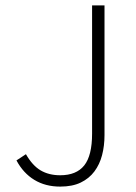

<svg xmlns="http://www.w3.org/2000/svg" viewBox="-20 -679 502 711"><path d="M203 12Q148 12 107 -13Q66 -38 41 -85L76 -108Q100 -66 130.5 -48Q161 -30 203 -30Q263 -30 292 -66.5Q321 -103 321 -184V-659H367V-179Q367 -139 358 -104.5Q349 -70 329.5 -44Q310 -18 279 -3Q248 12 203 12Z"/></svg>

Font: Giro Light
Style: Regular
Weight: 300
Designer: Paul D. Hunt
Foundry: Adobe Systems Incorporated
Version: Version 1.000;PS 1.0;hotconv 1.0.88;makeotf.lib2.5.647800